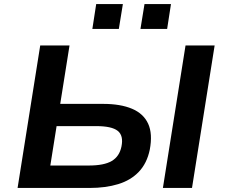

<svg xmlns="http://www.w3.org/2000/svg" viewBox="-20 -930 1117 950"><path d="M67 0 179 -705H324L278 -416H490Q576 -416 633 -392Q690 -368 713 -318Q736 -268 721 -189Q707 -122 667 -80Q627 -38 565 -19Q503 0 423 0ZM229 -111H419Q495 -111 533 -133.5Q571 -156 581 -205Q592 -259 562.5 -282.5Q533 -306 456 -306H260ZM786 0 898 -705H1042L930 0ZM675 -787 695 -910H826L807 -787ZM437 -787 456 -910H588L568 -787Z"/></svg>

Font: Nunito Sans 7pt SemiExpanded
Style: Bold Italic
Weight: 700
Width: 6
Italic angle: -9°
Designer: Vernon Adams
Foundry: Vernon Adams
Version: Version 3.101;gftools[0.9.27]